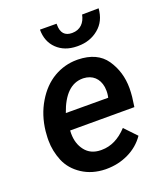

<svg xmlns="http://www.w3.org/2000/svg" viewBox="-138 -831 800 934"><g transform="rotate(-20 262.5 -364.0)"><path d="M397 -736.8C389.2 -697.3 364.7 -668.9 321.3 -668.9C283.7 -668.9 265.1 -689.9 265.1 -731.9C265.1 -733.9 265.1 -735.4 265.1 -737.3L179.2 -737.8C179.2 -696.3 192.4 -663.1 218.3 -638.2C244.1 -613.3 278.3 -600.1 321.3 -599.6C323.2 -599.6 325.7 -599.6 327.6 -599.6C368.7 -599.6 404.3 -611.8 433.6 -636.2C463.4 -660.6 479.5 -694.3 482.9 -737.8ZM247.1 9.8C248.5 9.8 250 9.8 251.5 9.8C293 9.8 331.1 1.5 366.7 -15.6C402.3 -32.7 431.2 -57.1 453.1 -88.9L394.5 -150.4C354 -106.9 310.1 -85.4 262.2 -85.4C260.3 -85.4 258.8 -85.4 256.8 -85.4C222.2 -85.9 195.3 -98.6 176.8 -122.6C158.2 -146.5 148.9 -175.8 148.9 -210.9C148.9 -215.8 148.9 -221.2 149.4 -226.6H481.9L488.8 -277.3C490.2 -292.5 491.2 -307.1 491.2 -321.3C491.2 -378.4 476.1 -428.2 446.3 -471.7C416.5 -514.6 368.7 -536.6 302.7 -538.1C300.8 -538.1 298.8 -538.1 296.9 -538.1C254.9 -538.1 214.8 -527.3 177.7 -505.9C140.1 -483.9 108.9 -451.7 83.5 -409.2C57.6 -366.2 42 -317.9 36.1 -264.2L34.7 -244.1C33.7 -234.9 33.7 -226.1 33.7 -216.8C33.7 -180.2 41 -144.5 55.2 -109.9C69.8 -75.2 94.2 -46.9 127.9 -24.9C161.6 -2.9 201.2 8.8 247.1 9.8ZM296.4 -443.4C342.8 -441.4 373 -413.6 380.4 -367.2C381.3 -360.4 381.8 -354 381.8 -347.2C381.8 -339.4 381.3 -331.5 379.9 -323.2L377.9 -313L158.7 -313.5C188.5 -399.9 233.4 -443.4 292.5 -443.4C293.9 -443.4 294.9 -443.4 296.4 -443.4Z"/></g></svg>

Font: Roboto Medium
Style: Italic
Weight: 500
Italic angle: -12°
Designer: Google
Version: Version 2.137; 2017